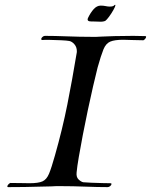

<svg xmlns="http://www.w3.org/2000/svg" viewBox="-20 -780 619 787"><path d="M13 -13Q10 -13 10 -16Q10 -20 15.5 -25.5Q21 -31 25 -30Q49 -30 68 -29.5Q87 -29 101 -29Q137 -29 154 -36.5Q171 -44 181 -68Q191 -92 205 -142Q236 -251 256 -351.5Q276 -452 294 -561Q295 -564 295 -570Q295 -587 285 -598.5Q275 -610 264 -612Q254 -614 230.5 -615Q207 -616 184 -616.5Q161 -617 154 -616Q149 -616 149 -620Q149 -624 154 -628.5Q159 -633 164 -633Q203 -633 255 -631Q307 -629 353 -629Q365 -629 375.5 -629Q386 -629 396 -630Q413 -631 449.5 -632Q486 -633 526 -633Q539 -633 551.5 -632.5Q564 -632 575 -632H576Q579 -632 579 -629Q579 -625 574 -619.5Q569 -614 565 -615Q540 -615 520.5 -616Q501 -617 485 -617Q450 -617 432 -609.5Q414 -602 404 -577.5Q394 -553 380 -503Q372 -472 361.5 -426Q351 -380 340 -328.5Q329 -277 319.5 -227Q310 -177 303 -136.5Q296 -96 294 -73Q292 -54 302 -44.5Q312 -35 321 -33Q331 -32 354.5 -31Q378 -30 401 -29.5Q424 -29 431 -29H432Q437 -29 437 -26Q437 -22 432 -17.5Q427 -13 421 -13Q381 -13 329.5 -15Q278 -17 232 -17Q220 -17 209.5 -17Q199 -17 189 -16Q174 -16 144.5 -15Q115 -14 80.5 -13.5Q46 -13 14 -13ZM394 -691Q387 -691 378.5 -691.5Q370 -692 362 -692H354Q334 -692 341 -707Q351 -728 364 -742.5Q377 -757 393 -757Q404 -757 413 -755Q422 -753 430 -753Q445 -753 449 -759Q453 -762 453 -758Q453 -754 445 -739.5Q437 -725 427 -711.5Q417 -698 411 -694Q402 -691 394 -691Z"/></svg>

Font: Kings
Style: Regular
Weight: 400
Designer: Robert E. Leuschke
Foundry: Robert E. Leuschke
Version: Version 1.010; ttfautohint (v1.8.3)